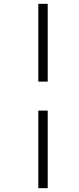

<svg xmlns="http://www.w3.org/2000/svg" viewBox="-20 -889 410 1000"><path d="M179.5 -869H228.5V-464H179.5ZM179.5 -313H228.5V91H179.5Z"/></svg>

Font: Merriweather 144pt
Style: Bold Italic
Weight: 700
Italic angle: -7.8°
Version: Version 2.101